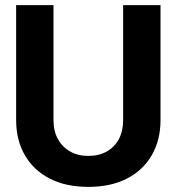

<svg xmlns="http://www.w3.org/2000/svg" viewBox="-20 -718 690 750"><path d="M325 12Q237 12 174 -20.5Q111 -53 77 -112Q43 -171 43 -249V-698H189V-249Q189 -206 206 -175Q223 -144 253.5 -126.5Q284 -109 325 -109Q367 -109 397.5 -126.5Q428 -144 444.5 -175Q461 -206 461 -249V-698H607V-249Q607 -171 573 -112Q539 -53 476 -20.5Q413 12 325 12Z"/></svg>

Font: Azeret Mono Thin SemiBold
Style: Regular
Weight: 600
Version: Version 1.002